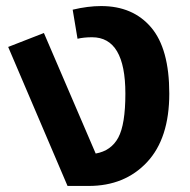

<svg xmlns="http://www.w3.org/2000/svg" viewBox="-20 -600 626 634"><path d="M314 -580Q419 -580 479 -509.5Q539 -439 539 -291Q539 -143 465.5 -64.5Q392 14 273 14H203L7 -445L125 -491L296 -93Q347 -102 370.5 -145.5Q394 -189 394 -291Q394 -477 284 -477Q257 -477 236 -472L220 -568Q270 -580 314 -580Z"/></svg>

Font: FiraGO SemiBold
Style: Regular
Weight: 600
Designer: bBox Type
Foundry: bBox Type GmbH
Version: Version 1.001;PS 001.001;hotconv 1.0.88;makeotf.lib2.5.64775